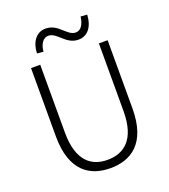

<svg xmlns="http://www.w3.org/2000/svg" viewBox="-165 -1044 1035 1175"><g transform="rotate(-20 352.5 -456.5)"><path d="M352 13C483 13 602 -55 602 -285V-729H545V-288C545 -98 455 -41 352 -41C251 -41 163 -98 163 -288V-729H103V-285C103 -55 221 13 352 13ZM437 -793C499 -793 535 -846 538 -919L496 -922C490 -871 468 -840 436 -840C378 -840 353 -926 268 -926C207 -926 170 -872 168 -801L209 -797C213 -847 237 -879 269 -879C328 -879 353 -793 437 -793Z"/></g></svg>

Font: Noto Sans CJK JP Light
Style: Regular
Weight: 300
Designer: Ryoko NISHIZUKA (kana & ideographs); Paul D. Hunt (Latin, Greek & Cyrillic); Wenlong ZHANG (bopomofo); Sandoll Communica
Foundry: Adobe Systems Incorporated
Version: Version 1.004;PS 1.004;hotconv 1.0.82;makeotf.lib2.5.63406